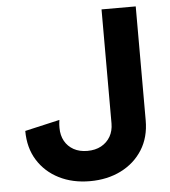

<svg xmlns="http://www.w3.org/2000/svg" viewBox="-53 -771 733 830"><g transform="rotate(-5 314.0 -355.5)"><path d="M195.2 -262.6 44.1 -228Q44.1 -154.8 77.8 -100.7Q111.5 -46.7 170.2 -17Q228.8 12.7 304.4 12.7Q380 12.7 439.3 -17Q498.6 -46.7 532.7 -100.7Q566.7 -154.8 566.7 -228V-722.7H418.3V-228Q418.3 -195.8 404.2 -171.1Q390 -146.5 364.5 -132.5Q339 -118.6 304.4 -118.6Q270.1 -118.6 245 -132.5Q219.9 -146.5 206.2 -171.1Q192.6 -195.8 192.6 -228Q192.6 -243.7 193.8 -251.9Q195 -260.1 195.2 -262.6Z"/></g></svg>

Font: Giphurs SC
Style: Regular
Weight: 400
Version: Version 0.920